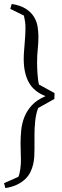

<svg xmlns="http://www.w3.org/2000/svg" viewBox="-20 -753 313 976"><path d="M0.5 178.2 73.2 146Q76.7 139.2 79.1 128.7Q81.5 118.2 83.3 106Q85 93.8 85.7 81.8Q86.4 69.8 86.4 60.1Q86.4 39.1 85.4 17.6Q84.5 -3.9 84.5 -24.9Q84.5 -57.1 87.9 -91.6Q91.3 -126 104 -158.2Q116.7 -190.4 142.1 -218Q167.5 -245.6 211.4 -264.2Q151.9 -287.6 126.2 -334.7Q100.6 -381.8 100.6 -453.1Q100.6 -472.2 102.1 -490.5Q103.5 -508.8 105 -527.8Q106.4 -546.9 107.9 -567.1Q109.4 -587.4 109.4 -610.8Q109.4 -628.9 107.4 -643.1Q105.5 -657.2 101.6 -673.8L32.2 -708L39.6 -732.9Q84.5 -725.6 111.3 -708.3Q138.2 -690.9 152.3 -668Q166.5 -645 170.9 -618.7Q175.3 -592.3 175.3 -566.9Q175.3 -534.7 171.9 -502.7Q168.5 -470.7 168.5 -436Q168.5 -426.8 168.9 -411.9Q169.4 -397 170.4 -380.9Q171.4 -364.7 173.3 -349.4Q175.3 -334 178.2 -323.2L257.3 -279.8L256.3 -250L174.3 -204.1Q168.5 -190.9 164.6 -172.6Q160.6 -154.3 158.7 -135.5Q156.7 -116.7 156 -99.1Q155.3 -81.5 155.3 -69.8V2.9Q155.3 21 154.3 41.3Q153.3 61.5 148.7 81.8Q144 102.1 134.8 121.3Q125.5 140.6 108.9 156.7Q92.3 172.9 67.6 185.1Q43 197.3 7.3 203.1Z"/></svg>

Font: Simonetta
Style: Italic
Weight: 400
Italic angle: -2°
Designer: Gayaneh Bagdasaryan
Foundry: BrownFox
Version: Version 1.001